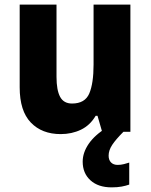

<svg xmlns="http://www.w3.org/2000/svg" viewBox="-20 -569 650 829"><path d="M543 -549V0H421L401 -69H393Q369 -28 329.5 -9Q290 10 242 10Q161 10 113 -40Q65 -90 65 -192V-549H224V-237Q224 -180 239.5 -151Q255 -122 291 -122Q347 -122 365.5 -165.5Q384 -209 384 -290V-549ZM449 103Q449 122 459.5 132.5Q470 143 488 143Q502 143 515.5 139.5Q529 136 538 133V228Q524 233 505.5 236.5Q487 240 462 240Q404 240 370.5 209.5Q337 179 337 129Q337 90 363 52Q389 14 441 -18L513 0Q480 33 464.5 56.5Q449 80 449 103Z"/></svg>

Font: Noto Sans Gurmukhi SemiCondensed ExtraBold
Style: Regular
Weight: 800
Width: 4
Designer: Jelle Bosma - Monotype Design Team
Foundry: Monotype Imaging Inc.
Version: Version 2.004; ttfautohint (v1.8.4.7-5d5b)